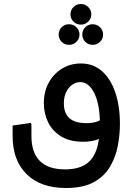

<svg xmlns="http://www.w3.org/2000/svg" viewBox="-20 -708 672 959"><path d="M309 231Q183 231 113 162Q43 93 43 -29H137Q137 54 179 96Q221 138 305 138Q366 138 404.5 115Q443 92 461 42Q479 -8 479 -89H579Q579 -36 568.5 20Q558 76 530 124Q502 172 449 201.5Q396 231 309 231ZM43 -29V-81L134 -94L137 -86V-29ZM395 0Q329 0 285.5 -26.5Q242 -53 220.5 -97Q199 -141 199 -192Q199 -251 224 -296Q249 -341 291 -366Q333 -391 384 -391Q446 -391 489.5 -352.5Q533 -314 556 -246Q579 -178 579 -89H479Q479 -185 451.5 -241.5Q424 -298 381 -298Q361 -298 342.5 -286Q324 -274 311.5 -250Q299 -226 299 -191Q299 -143 326.5 -118Q354 -93 411 -93Q444 -93 466 -101Q488 -109 502 -126L527 -51Q507 -28 474.5 -14Q442 0 395 0ZM325 -484Q303 -484 288 -499Q273 -514 273 -535Q273 -557 288 -572Q303 -587 325 -587Q346 -587 361.5 -572Q377 -557 377 -535Q377 -514 361.5 -499Q346 -484 325 -484ZM443 -484Q421 -484 406 -499Q391 -514 391 -535Q391 -557 406 -572Q421 -587 443 -587Q464 -587 479.5 -572Q495 -557 495 -535Q495 -514 479.5 -499Q464 -484 443 -484ZM384 -585Q362 -585 347 -600Q332 -615 332 -636Q332 -658 347 -673Q362 -688 384 -688Q405 -688 420.5 -673Q436 -658 436 -636Q436 -615 420.5 -600Q405 -585 384 -585Z"/></svg>

Font: Fustat SemiBold
Style: Regular
Weight: 600
Designer: Mohamed Gaber, Khaled Hosny, Laura Garcia Mut
Foundry: Kief Type Foundry, Alif Type Foundry, Hard Type Foundry
Version: Version 1.007